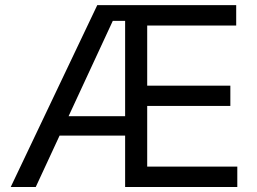

<svg xmlns="http://www.w3.org/2000/svg" viewBox="-20 -748 1029 768"><path d="M22.9 0 369.1 -727.5H924.8V-646H568.8V-405.3H901.4V-324.2H568.8V-81.5H929.2V0H480.5V-664.6H431.2L123 0ZM189.5 -205.6V-283.2H523.9V-205.6Z"/></svg>

Font: Inter 17pt
Style: Regular
Weight: 400
Version: Version 4.001;git-66647c0bb